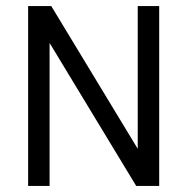

<svg xmlns="http://www.w3.org/2000/svg" viewBox="-20 -615 620 635"><path d="M73 0V-595H149.5L453 -94H435.5V-595H506.5V0H430.5L127 -501H144V0Z"/></svg>

Font: Encode Sans SC Condensed
Style: Regular
Weight: 400
Width: 3
Designer: Multiple Designers
Foundry: Impallari Type
Version: Version 3.002